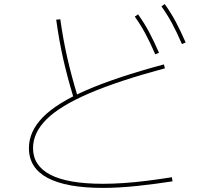

<svg xmlns="http://www.w3.org/2000/svg" viewBox="-20 -875 1040 936"><path d="M482 41Q304 41 212.5 -7.5Q121 -56 121 -153Q121 -234 189 -303.5Q257 -373 402.5 -436Q548 -499 779 -561L784 -542Q557 -481 415 -420Q273 -359 207 -293.5Q141 -228 141 -153Q141 -67 226 -23Q311 21 482 21Q528 21 581.5 17.5Q635 14 695 6.5Q755 -1 818 -11L821 9Q738 22 648.5 31.5Q559 41 482 41ZM337 -404Q308 -500 288 -588.5Q268 -677 254 -779L274 -781Q288 -681 308 -593.5Q328 -506 357 -410ZM737 -610Q712 -668 688.5 -711.5Q665 -755 637 -794L653 -805Q684 -762 708 -716.5Q732 -671 755 -618ZM867 -660Q842 -718 818.5 -761.5Q795 -805 767 -844L783 -855Q814 -812 838 -766.5Q862 -721 885 -668Z"/></svg>

Font: M PLUS 1 Thin
Style: Regular
Weight: 100
Designer: Coji Morishita
Foundry: UNDERFOREST DESIGN
Version: Version 1.001